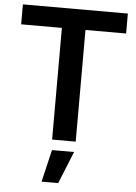

<svg xmlns="http://www.w3.org/2000/svg" viewBox="-62 -775 747 1057"><g transform="rotate(5 311.0 -246.5)"><path d="M21 -617.2V-727.5H601.1V-617.2H376.5V0H246.1V-617.2ZM208.5 235.8 250.5 57.6H372.6L300.3 235.8Z"/></g></svg>

Font: Inter Tight SemiBold
Style: Regular
Weight: 600
Designer: Rasmus Andersson
Foundry: rsms
Version: Version 3.004; ttfautohint (v1.8.4.7-5d5b)